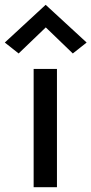

<svg xmlns="http://www.w3.org/2000/svg" viewBox="-37 -779 380 799"><path d="M0 0ZM103 0V-492H200V0ZM153.5 -665 40.5 -556.5 -17 -602 153 -759 323.5 -602 266 -556.5Z"/></svg>

Font: Betinya Sans Medium
Style: Regular
Weight: 500
Designer: Jonathan Pinhorn
Version: Version 2.001;December 9, 2019;FontCreator 12.0.0.2547 64-bi